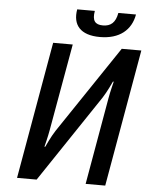

<svg xmlns="http://www.w3.org/2000/svg" viewBox="-59 -928 756 976"><g transform="rotate(5 319.0 -440.0)"><path d="M463 -445C483 -475 508 -530 508 -530H512C512 -530 498 -475 493 -445L415 0H515L638 -700H538L239 -255C219 -225 194 -170 194 -170H190C190 -170 204 -225 209 -255L288 -700H188L65 0H165ZM432 -810C392 -810 376 -830 385 -880H295C281 -800 322 -750 422 -750C522 -750 581 -800 595 -880H505C496 -830 472 -810 432 -810Z"/></g></svg>

Font: Scada
Style: Italic
Weight: 400
Designer: Jovanny Lemonad
Foundry: Jovanny Lemonad
Version: Version 3.005